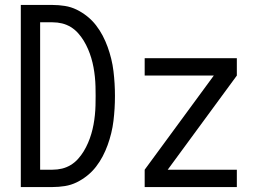

<svg xmlns="http://www.w3.org/2000/svg" viewBox="-20 -755 1040 775"><path d="M64 0V-735H192Q217 -735 242 -731Q267 -727 289.5 -716Q312 -705 332 -689Q352 -673 367.5 -653Q383 -633 394.5 -611Q406 -589 414.5 -565.5Q423 -542 429 -517.5Q435 -493 438 -468Q441 -443 442.5 -418Q444 -393 444 -368Q444 -342 442.5 -317Q441 -292 438 -267Q435 -242 429 -217.5Q423 -193 414.5 -169.5Q406 -146 394.5 -124Q383 -102 367.5 -82Q352 -62 332 -46Q312 -30 289.5 -19Q267 -8 242 -4Q217 0 192 0ZM192 -70Q212 -70 230.5 -74.5Q249 -79 265.5 -89Q282 -99 295 -113.5Q308 -128 318 -144.5Q328 -161 335.5 -178.5Q343 -196 348.5 -214.5Q354 -233 357.5 -252Q361 -271 363 -290.5Q365 -310 365.5 -329Q366 -348 366 -368Q366 -387 365.5 -406Q365 -425 363 -444.5Q361 -464 357.5 -483Q354 -502 348.5 -520.5Q343 -539 335.5 -556.5Q328 -574 318 -590.5Q308 -607 295 -621.5Q282 -636 265.5 -646Q249 -656 230.5 -660.5Q212 -665 192 -665H142V-70ZM564 0V-70L843 -450H564V-520H936V-450L657 -70H936V0Z"/></svg>

Font: Zed Sans
Style: Regular
Weight: 400
Designer: Belleve Invis
Foundry: Belleve Invis
Version: Version 1.0.0; ttfautohint (v1.8.4)